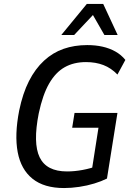

<svg xmlns="http://www.w3.org/2000/svg" viewBox="-20 -942 666 971"><path d="M304 9Q203 9 144.5 -38Q86 -85 69.5 -172.5Q53 -260 77 -383Q95 -470 126.5 -532Q158 -594 202.5 -635Q247 -676 301.5 -695Q356 -714 421 -714Q463 -714 498.5 -706Q534 -698 563.5 -681.5Q593 -665 614 -639L574 -565Q542 -598 503 -613Q464 -628 415 -628Q353 -628 307 -602Q261 -576 228.5 -519.5Q196 -463 176 -369Q146 -218 180.5 -146.5Q215 -75 319 -75Q357 -75 397.5 -82.5Q438 -90 476 -104L442 -66L478 -296H345L357 -371H574L521 -39Q493 -25 457 -14Q421 -3 381 3Q341 9 304 9ZM290 -765 419 -922H502L575 -765H508L450 -866L355 -765Z"/></svg>

Font: Nunito Sans 10pt Condensed SemiBold
Style: Italic
Weight: 600
Width: 3
Italic angle: -9°
Designer: Vernon Adams
Foundry: Vernon Adams
Version: Version 3.101;gftools[0.9.27]